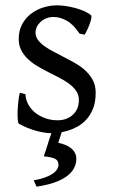

<svg xmlns="http://www.w3.org/2000/svg" viewBox="-20 -489 426 726"><path d="M268.6 111.8Q268.6 129.9 260 146.5Q251.5 163.1 233.4 176.8Q215.3 190.4 186.8 200.7Q158.2 210.9 118.2 216.8L107.4 192.9Q132.8 188.5 150.6 181.9Q168.5 175.3 179.7 167.5Q190.9 159.7 196 151.1Q201.2 142.6 201.2 134.8Q201.2 118.2 188.5 111.6Q175.8 105 145.5 102.1Q147.9 95.2 153.3 79.1Q157.7 65.4 165.5 40.5Q169.4 29.3 174.3 14.6H173.8Q150.4 14.6 117.4 5.9Q84.5 -2.9 51.8 -21Q48.3 -22.5 47.1 -36.9Q45.9 -51.3 46.6 -70.1Q47.4 -88.9 49.6 -107.9Q51.8 -127 55.2 -138.2L76.2 -132.8Q77.1 -112.3 86.9 -94.2Q96.7 -76.2 113 -63Q129.4 -49.8 151.1 -42Q172.9 -34.2 198.2 -34.2Q215.8 -34.2 230.5 -39.8Q245.1 -45.4 255.9 -55.4Q266.6 -65.4 272.5 -79.6Q278.3 -93.8 278.3 -110.8Q278.3 -130.4 267.8 -145.5Q257.3 -160.6 240.2 -173.1Q223.1 -185.5 201.4 -196.5Q179.7 -207.5 157.2 -219.2Q136.7 -229.5 117.7 -241.2Q98.6 -252.9 83.7 -267.6Q68.8 -282.2 59.8 -300.3Q50.8 -318.4 50.8 -341.8Q50.8 -372.1 63 -395.8Q75.2 -419.4 95.5 -435.5Q115.7 -451.7 141.8 -460.2Q168 -468.8 195.8 -468.8Q210.9 -468.8 229.2 -466.1Q247.6 -463.4 265.4 -458.5Q283.2 -453.6 298.8 -446.8Q314.5 -439.9 324.2 -431.2Q327.1 -428.2 325 -418Q322.8 -407.7 318.1 -395.5Q313.5 -383.3 308.1 -372.6Q302.7 -361.8 299.8 -357.9L280.8 -361.8Q257.3 -397 232.2 -410.9Q207 -424.8 183.1 -424.8Q167 -424.8 154.3 -419.4Q141.6 -414.1 132.6 -405.5Q123.5 -397 118.9 -386.7Q114.3 -376.5 114.3 -366.2Q114.3 -350.6 123.5 -338.1Q132.8 -325.7 147.9 -314.7Q163.1 -303.7 182.4 -293.7Q201.7 -283.7 222.2 -272.9Q243.2 -262.2 264.6 -250Q286.1 -237.8 303.2 -221.9Q320.3 -206.1 331.1 -185.8Q341.8 -165.5 341.8 -138.2Q341.8 -103.5 332 -78.9Q322.3 -54.2 306.6 -37.1Q291 -20 272 -9.8Q252.9 0.5 234.4 5.9Q223.1 8.8 213.4 10.7L200.2 50.8Q212.9 53.7 225.3 58.3Q237.8 63 247.3 70.3Q256.8 77.6 262.7 87.9Q268.6 98.1 268.6 111.8Z"/></svg>

Font: Gentium Unicode
Style: Regular
Weight: 400
Version: Version 1.009